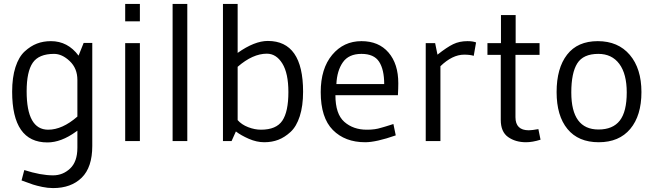

<svg xmlns="http://www.w3.org/2000/svg" viewBox="-20 -720 3337 980"><path d="M375 -53 368 -48Q292 7 222 7Q42 7 42 -252Q42 -325 59 -377.5Q76 -430 106 -457.5Q136 -485 168.5 -497.5Q201 -510 240 -510Q326 -510 381 -436L407 -501H451V25Q451 134 397 187Q343 240 251 240Q224 240 195.5 234Q167 228 148.5 222Q130 216 90 201L104 148Q188 175 251 175Q301 175 338 140Q375 105 375 34ZM375 -125V-312Q375 -371 336 -408Q297 -445 256 -445Q178 -445 147 -399.5Q116 -354 116 -254Q116 -58 226 -58Q298 -58 375 -125Z M619 0V-500H694V0ZM694 -700V-611H619V-700Z M861 0V-700H936V0Z M1118 -700H1193V-450Q1279 -511 1347 -511Q1527 -511 1527 -252Q1527 -179 1510 -126.5Q1493 -74 1463 -46.5Q1433 -19 1400.5 -6.5Q1368 6 1329 6Q1290 6 1250 -11.5Q1210 -29 1184 -49L1162 0H1118ZM1193 -379V-107Q1213 -84 1246.5 -71Q1280 -58 1312 -58Q1390 -58 1421 -104Q1452 -150 1452 -250Q1452 -346 1421 -396Q1390 -446 1342 -446Q1270 -446 1193 -379Z M2011 -234H1692Q1692 -138 1737.5 -98Q1783 -58 1852 -58Q1863 -58 1872.5 -58.5Q1882 -59 1892.5 -60.5Q1903 -62 1909 -63.5Q1915 -65 1927.5 -68.5Q1940 -72 1945 -73.5Q1950 -75 1966 -80Q1982 -85 1988 -87L2000 -29Q1900 6 1844 6Q1741 6 1679 -56.5Q1617 -119 1617 -250Q1617 -370 1675.5 -440Q1734 -510 1825 -510Q1913 -510 1963 -452Q2013 -394 2013 -295Q2013 -268 2011 -234ZM1697 -291H1941Q1941 -365 1915 -405Q1889 -445 1825 -445Q1760 -445 1730 -402Q1700 -359 1697 -291Z M2228 -382V0H2153V-500H2201L2213 -441Q2261 -479 2293 -494.5Q2325 -510 2366 -510Q2374 -510 2381 -509.5Q2388 -509 2393 -508Q2398 -507 2402 -506Q2406 -505 2408 -504H2410L2398 -435Q2380 -441 2349 -441Q2289 -441 2228 -382Z M2536 -108V-440H2468V-500H2537V-643H2612V-500H2734V-440H2611V-122Q2611 -55 2679 -55Q2695 -55 2728 -61L2739 -7Q2698 6 2665 6Q2611 6 2573.5 -20.5Q2536 -47 2536 -108Z M3034 -445Q2957 -445 2926.5 -396.5Q2896 -348 2896 -248Q2896 -59 3035 -59Q3108 -59 3143.5 -104.5Q3179 -150 3179 -248Q3179 -343 3141 -394Q3103 -445 3034 -445ZM2821 -250Q2821 -372 2874.5 -441Q2928 -510 3031 -510Q3135 -510 3194.5 -440Q3254 -370 3254 -250Q3254 -130 3197 -62Q3140 6 3036 6Q2932 6 2876.5 -61.5Q2821 -129 2821 -250Z"/></svg>

Font: Gudea
Style: Regular
Weight: 400
Designer: Agustina Mingote
Foundry: Agustina Mingote
Version: Version 1.002